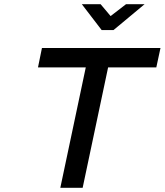

<svg xmlns="http://www.w3.org/2000/svg" viewBox="-20 -900 789 920"><path d="M749 -670H181L162 -577H391L269 0H376L498 -577H729ZM372 -880 467 -756H524L673 -880H584L510 -823L462 -880Z"/></svg>

Font: LT Wave Text Medium Italic
Style: Regular
Weight: 500
Designer: Daniel Lyons
Version: Version 2.5 (Glyphs App)